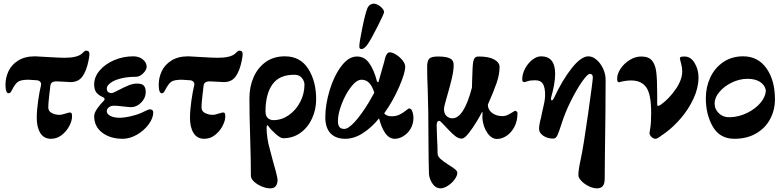

<svg xmlns="http://www.w3.org/2000/svg" viewBox="-20 -745 4278 1050"><path d="M181 -100Q181 -141 188.5 -193.5Q196 -246 204 -278Q207 -289 200.5 -297Q194 -305 182 -306Q146 -309 136 -309Q96 -309 79.5 -298.5Q63 -288 44 -250Q37 -235 27 -235Q10 -235 10 -282Q10 -320 26.5 -355.5Q43 -391 79.5 -414Q116 -437 172 -437Q184 -437 242 -433Q308 -429 333 -429Q401 -429 427 -451Q432 -455 438.5 -461.5Q445 -468 450 -468Q460 -468 464.5 -463.5Q469 -459 469 -448Q469 -438 464 -413Q453 -358 431 -327Q409 -296 366 -296Q357 -296 331 -298Q301 -300 290 -300Q273 -300 264.5 -294Q256 -288 255 -273Q254 -264 249 -221.5Q244 -179 244 -158Q244 -136 264 -126.5Q284 -117 304 -117Q319 -117 338 -124L360 -130Q369 -130 371.5 -125.5Q374 -121 374 -108Q374 -84 358.5 -55Q343 -26 317 -6Q291 14 259 14Q220 14 200.5 -17.5Q181 -49 181 -100Z M495 -110Q495 -127 511.5 -151Q528 -175 546 -192Q552 -198 552 -203Q552 -210 542 -214Q517 -225 506 -240.5Q495 -256 495 -284Q495 -324 525 -359.5Q555 -395 604.5 -416Q654 -437 709 -437Q740 -437 761 -420Q782 -403 782 -380Q782 -363 763 -344Q744 -325 723 -325Q675 -325 639 -315.5Q603 -306 583.5 -291Q564 -276 564 -261Q564 -236 591 -236Q598 -236 628 -252Q660 -269 684 -278.5Q708 -288 729 -288Q757 -288 767 -276Q777 -264 777 -242Q777 -209 752 -184Q727 -159 697 -159Q686 -159 652 -163Q618 -167 606 -167Q586 -167 575 -158Q564 -149 564 -137Q564 -122 583 -111.5Q602 -101 634 -101Q663 -101 704 -111.5Q745 -122 770 -136Q792 -147 799 -147Q818 -147 818 -130Q818 -99 793 -65Q768 -31 729 -8.5Q690 14 651 14Q583 14 539 -19.5Q495 -53 495 -110Z M1019 -100Q1019 -141 1026.5 -193.5Q1034 -246 1042 -278Q1045 -289 1038.5 -297Q1032 -305 1020 -306Q984 -309 974 -309Q934 -309 917.5 -298.5Q901 -288 882 -250Q875 -235 865 -235Q848 -235 848 -282Q848 -320 864.5 -355.5Q881 -391 917.5 -414Q954 -437 1010 -437Q1022 -437 1080 -433Q1146 -429 1171 -429Q1239 -429 1265 -451Q1270 -455 1276.5 -461.5Q1283 -468 1288 -468Q1298 -468 1302.5 -463.5Q1307 -459 1307 -448Q1307 -438 1302 -413Q1291 -358 1269 -327Q1247 -296 1204 -296Q1195 -296 1169 -298Q1139 -300 1128 -300Q1111 -300 1102.5 -294Q1094 -288 1093 -273Q1092 -264 1087 -221.5Q1082 -179 1082 -158Q1082 -136 1102 -126.5Q1122 -117 1142 -117Q1157 -117 1176 -124L1198 -130Q1207 -130 1209.5 -125.5Q1212 -121 1212 -108Q1212 -84 1196.5 -55Q1181 -26 1155 -6Q1129 14 1097 14Q1058 14 1038.5 -17.5Q1019 -49 1019 -100Z M1352 216Q1352 129 1348 5Q1344 -119 1344 -208Q1344 -270 1366.5 -322Q1389 -374 1432.5 -405.5Q1476 -437 1538 -437Q1622 -437 1665.5 -369Q1709 -301 1709 -202Q1709 -146 1686.5 -97Q1664 -48 1623 -18.5Q1582 11 1528 11Q1514 11 1487 -13Q1460 -37 1447 -56Q1445 -60 1443 -60Q1438 -60 1438 -42Q1438 -20 1442.5 11Q1447 42 1455 69Q1459 86 1464 103Q1469 120 1473 137Q1476 146 1487 187Q1498 228 1498 239Q1498 258 1489 271.5Q1480 285 1458 285Q1436 285 1411 274.5Q1386 264 1369 248Q1352 232 1352 216ZM1645 -282Q1645 -301 1631.5 -318Q1618 -335 1594 -336Q1509 -338 1470.5 -284.5Q1432 -231 1432 -136Q1432 -111 1444.5 -99.5Q1457 -88 1476 -88Q1520 -88 1559 -115Q1598 -142 1621.5 -187Q1645 -232 1645 -282Z M1759 -104Q1759 -172 1782.5 -250.5Q1806 -329 1846 -382.5Q1886 -436 1932 -436Q1973 -436 1999 -400Q2025 -364 2041 -302Q2043 -296 2046.5 -295.5Q2050 -295 2051 -301L2070 -368Q2082 -408 2086 -427Q2089 -440 2096 -449.5Q2103 -459 2111 -459Q2125 -459 2145.5 -446.5Q2166 -434 2181 -415.5Q2196 -397 2196 -380Q2196 -346 2162.5 -269Q2129 -192 2081 -125Q2094 -109 2122 -109Q2147 -109 2166.5 -119Q2186 -129 2200 -140.5Q2214 -152 2216 -152Q2221 -152 2226 -149Q2231 -146 2233 -140Q2241 -120 2241 -100Q2241 -68 2226 -42Q2211 -16 2187 -1Q2163 14 2139 14Q2109 14 2087.5 -16Q2066 -46 2053 -98Q2014 -49 1965.5 -17.5Q1917 14 1868 14Q1816 14 1787.5 -16Q1759 -46 1759 -104ZM1995 -182 2027 -238Q2016 -274 1999 -291.5Q1982 -309 1957 -309Q1930 -309 1899.5 -269.5Q1869 -230 1848.5 -176Q1828 -122 1828 -84Q1828 -62 1836 -51Q1844 -40 1863 -40Q1885 -40 1920.5 -79Q1956 -118 1995 -182ZM1945 -492Q1945 -512 1961.5 -593Q1978 -674 1990 -702Q1995 -713 2004.5 -719Q2014 -725 2023 -725Q2042 -725 2062 -708Q2082 -691 2080 -677Q2079 -668 2045.5 -601.5Q2012 -535 1992 -505Q1985 -494 1975.5 -485.5Q1966 -477 1958 -477Q1950 -477 1947.5 -480.5Q1945 -484 1945 -492Z M2326 208Q2325 191 2325 166.5Q2325 142 2324 117Q2324 36 2323 0Q2323 -142 2319 -258Q2316 -320 2316 -382Q2316 -411 2327 -423.5Q2338 -436 2375 -436Q2419 -436 2440 -426Q2461 -416 2461 -390Q2461 -359 2451 -316.5Q2441 -274 2425 -219Q2422 -209 2415 -183.5Q2408 -158 2408 -149Q2408 -124 2421.5 -111Q2435 -98 2454 -98Q2517 -98 2561 -266L2562 -305Q2564 -387 2568 -408Q2571 -423 2578 -429.5Q2585 -436 2598 -436Q2654 -436 2683 -419.5Q2712 -403 2712 -379Q2712 -338 2696 -291.5Q2680 -245 2648 -173Q2648 -145 2671 -127.5Q2694 -110 2727 -110Q2743 -110 2756.5 -116.5Q2770 -123 2782.5 -131Q2795 -139 2797 -139Q2802 -139 2806 -135Q2810 -131 2810 -127Q2810 -83 2793 -51Q2776 -19 2750 -2Q2724 15 2698 15Q2668 15 2645 -18.5Q2622 -52 2618 -99V-108Q2618 -123 2619 -131L2616 -132Q2610 -119 2588.5 -83Q2567 -47 2543.5 -17Q2520 13 2505 13Q2487 13 2469.5 -1Q2452 -15 2437 -31Q2422 -47 2415 -54Q2411 -58 2399 -71Q2387 -84 2382 -84Q2368 -84 2368 -59L2370 6Q2373 56 2373 94Q2373 109 2388.5 123.5Q2404 138 2434 157Q2456 170 2468.5 180.5Q2481 191 2481 200Q2481 216 2466 236.5Q2451 257 2429 271Q2407 285 2389 285Q2363 285 2346 260.5Q2329 236 2326 208Z M3143 214Q3143 183 3156 125Q3170 62 3196 -121.5Q3222 -305 3222 -321Q3222 -341 3206 -341Q3193 -341 3163.5 -299Q3134 -257 3102 -193Q3070 -129 3051 -68Q3037 -24 3028.5 -5.5Q3020 13 3006 13Q2973 13 2950.5 -3Q2928 -19 2928 -40Q2928 -63 2939 -103L2946 -137L2952 -163Q2953 -168 2957 -187Q2961 -206 2961 -226Q2961 -267 2949 -286.5Q2937 -306 2907 -306Q2880 -306 2865.5 -301Q2851 -296 2849 -296Q2842 -296 2839 -299Q2836 -302 2836 -311Q2836 -341 2851.5 -370Q2867 -399 2891 -418Q2915 -437 2939 -437Q3016 -437 3016 -341Q3016 -289 2993 -208V-204Q2993 -201 2994.5 -198.5Q2996 -196 2998 -196Q3003 -196 3009 -208Q3055 -307 3106.5 -372Q3158 -437 3198 -437Q3220 -437 3242 -418.5Q3264 -400 3278 -370Q3292 -340 3292 -308Q3292 -167 3288 111L3287 230Q3287 260 3276.5 272.5Q3266 285 3245 285Q3223 285 3199 273Q3175 261 3159 244Q3143 227 3143 214Z M3532 -18Q3532 -20 3536.5 -46Q3541 -72 3541 -130Q3541 -229 3514.5 -267Q3488 -305 3431 -305Q3401 -305 3369 -296L3365 -295Q3355 -295 3355 -315Q3355 -341 3374 -369.5Q3393 -398 3423.5 -417Q3454 -436 3487 -436Q3527 -436 3545.5 -414Q3564 -392 3569 -351Q3574 -310 3574 -232V-177Q3574 -166 3579 -166Q3585 -166 3596 -174Q3639 -205 3675 -257Q3711 -309 3711 -355Q3711 -376 3704.5 -398.5Q3698 -421 3698 -424Q3698 -431 3703 -433.5Q3708 -436 3723 -436Q3758 -436 3779 -400Q3800 -364 3800 -322Q3800 -265 3773 -206.5Q3746 -148 3704 -99Q3662 -50 3619 -19Q3603 -7 3600 -6Q3589 3 3580 8.5Q3571 14 3564 14Q3554 14 3543 4Q3532 -6 3532 -18Z M3840 -208Q3840 -269 3864.5 -321.5Q3889 -374 3935.5 -405.5Q3982 -437 4044 -437Q4125 -437 4171.5 -371.5Q4218 -306 4218 -202Q4218 -144 4192 -94.5Q4166 -45 4115.5 -15.5Q4065 14 3996 14Q3917 14 3878.5 -52Q3840 -118 3840 -208ZM4168 -253Q4161 -282 4135 -298Q4109 -314 4068 -314Q4025 -314 3983 -294Q3941 -274 3914.5 -242.5Q3888 -211 3888 -179Q3888 -147 3912.5 -124.5Q3937 -102 3975 -104Q4023 -106 4068 -128.5Q4113 -151 4140.5 -184.5Q4168 -218 4168 -253Z"/></svg>

Font: EB Garamond ExtraBold
Style: Regular
Weight: 800
Designer: Georg Duffner and Octavio Pardo
Foundry: Georg Duffner
Version: Version 1.000